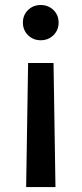

<svg xmlns="http://www.w3.org/2000/svg" viewBox="-20 -571 329 774"><path d="M85.4 183.1 93.3 -316.9H195.8L203.6 183.1ZM144 -408.7Q113.8 -408.7 93 -429.2Q72.3 -449.7 72.3 -480Q72.3 -510.3 93 -530.5Q113.8 -550.8 144 -550.8Q174.8 -550.8 195.6 -530.5Q216.3 -510.3 216.3 -480Q216.3 -449.7 195.6 -429.2Q174.8 -408.7 144 -408.7Z"/></svg>

Font: Inter 18pt Medium
Style: Regular
Weight: 500
Designer: Rasmus Andersson
Foundry: rsms
Version: Version 4.001;git-66647c0bb